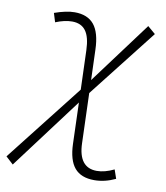

<svg xmlns="http://www.w3.org/2000/svg" viewBox="-113 -598 783 903"><g transform="rotate(10 279.0 -146.0)"><path d="M7.8 228.5 -27.8 195.8 261.7 -173.8 255.4 -361.3Q253.4 -423.8 231.7 -453.1Q210 -482.4 166.5 -482.4Q130.9 -482.4 87.9 -464.8L74.7 -507.3Q131.3 -527.3 170.9 -527.3Q232.9 -527.3 263.7 -489.5Q294.4 -451.7 296.9 -371.6L301.8 -226.6L522.5 -523.4L559.6 -491.7L303.7 -165L311.5 73.2Q314.9 189.5 401.9 189.5Q439.5 189.5 483.9 168L498.5 210.4Q447.8 234.4 397.5 234.4Q334.5 234.4 303.5 197.8Q272.5 161.1 270 83.5L263.7 -112.8Z"/></g></svg>

Font: Cascadia Mono ExtraLight
Style: Italic
Weight: 200
Italic angle: -10°
Monospace: yes
Designer: Aaron Bell
Foundry: Saja Typeworks
Version: Version 2404.023; ttfautohint (v1.8.4)